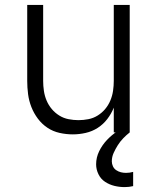

<svg xmlns="http://www.w3.org/2000/svg" viewBox="-20 -540 640 783"><path d="M277 8Q250 8 223 2Q196 -4 173.5 -19Q151 -34 134.5 -56Q118 -78 108 -103.5Q98 -129 94.5 -156Q91 -183 91 -210V-520H156V-210Q156 -190 159 -169.5Q162 -149 170 -130Q178 -111 191 -95.5Q204 -80 221.5 -69Q239 -58 259.5 -54Q280 -50 300 -50Q320 -50 340.5 -54Q361 -58 378.5 -69Q396 -80 409 -95.5Q422 -111 430 -130Q438 -149 441 -169.5Q444 -190 444 -210V-520H509V0H444V-101Q434 -76 417.5 -54.5Q401 -33 378.5 -18.5Q356 -4 329.5 2Q303 8 277 8ZM488 223Q467 223 446.5 218Q426 213 408.5 201.5Q391 190 381.5 170.5Q372 151 372 130Q372 102 384.5 76.5Q397 51 416.5 30.5Q436 10 459.5 -5.5Q483 -21 509 -33V0Q495 11 482.5 24Q470 37 460.5 52Q451 67 443.5 83.5Q436 100 436 118Q436 128 440.5 138Q445 148 454 154Q463 160 473 162.5Q483 165 494 165Q501 165 508.5 164Q516 163 523 161V219Q515 221 506 222Q497 223 488 223Z"/></svg>

Font: Iosevka Aile Custom Light
Style: Regular
Weight: 300
Designer: Belleve Invis
Foundry: Belleve Invis
Version: Version 17.0.2; ttfautohint (v1.8.3)